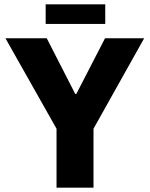

<svg xmlns="http://www.w3.org/2000/svg" viewBox="-20 -863 689 883"><path d="M240 0V-271L5 -687H195L326 -431H331L463 -687H643L410 -271V0ZM190 -753V-843H464V-753Z"/></svg>

Font: Archivo SemiCondensed ExtraBold
Style: Regular
Weight: 800
Width: 4
Designer: Hector Gatti
Foundry: Omnibus-Type
Version: Version 2.001